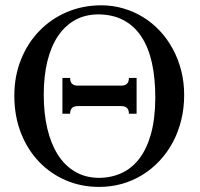

<svg xmlns="http://www.w3.org/2000/svg" viewBox="-20 -698 763 733"><path d="M472.2 -263.7Q472.2 -293 442.9 -293H276.9Q247.6 -293 247.6 -263.7H218.3V-400.4H247.6Q247.6 -371.1 276.9 -371.1H442.9Q472.2 -371.1 472.2 -400.4H501.5V-263.7ZM683.1 -335Q683.1 -285.2 671.9 -239.5Q660.6 -193.8 639.9 -155Q619.1 -116.2 589.8 -84.7Q560.5 -53.2 524.4 -30.8Q488.3 -8.3 446.3 3.7Q404.3 15.6 357.9 15.6Q290.5 15.6 231.7 -9.5Q172.9 -34.7 128.9 -80.6Q85 -126.5 59.8 -190.7Q34.7 -254.9 34.7 -333Q34.7 -407.2 60.1 -470.5Q85.4 -533.7 130.1 -579.8Q174.8 -626 235.4 -651.9Q295.9 -677.7 366.7 -677.7Q410.2 -677.7 450.4 -666Q490.7 -654.3 525.9 -632.8Q561 -611.3 589.8 -580.6Q618.7 -549.8 639.4 -511.7Q660.2 -473.6 671.6 -429.2Q683.1 -384.8 683.1 -335ZM572.8 -322.3Q573.2 -397.9 560.1 -457.5Q546.9 -517.1 519.8 -558.1Q492.7 -599.1 451.9 -620.8Q411.1 -642.6 356 -643.1Q306.2 -643.1 267.3 -621.8Q228.5 -600.6 201.7 -560.8Q174.8 -521 160.9 -464.1Q147 -407.2 147 -335.9Q147 -265.6 160.6 -207.5Q174.3 -149.4 200.7 -107.7Q227.1 -65.9 266.4 -42.7Q305.7 -19.5 356.9 -19Q404.3 -19 443.8 -37.1Q483.4 -55.2 512 -92.5Q540.5 -129.9 556.4 -187Q572.3 -244.1 572.8 -322.3Z"/></svg>

Font: Doulos SIL
Style: Regular
Weight: 400
Designer: Walt Agee, Victor Gaultney, Peter Martin, Debbi Hosken
Foundry: SIL International
Version: Version 4.110; 2011; Maintenance release